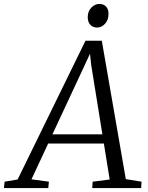

<svg xmlns="http://www.w3.org/2000/svg" viewBox="-80 -956 754 976"><path d="M-60 0 -56.5 -32.5 9.5 -43.5 354.5 -749H437.5L559.5 -45.5L639.5 -32.5L637.5 0H389L391 -32.5L477.5 -43.5L448 -226.5H165L80 -44.5L168.5 -32.5L165.5 0ZM186.5 -273H440.5L383.5 -626.5L377.5 -683L353.5 -631ZM414.5 -816Q400 -816 389 -822.2Q378 -828.5 372 -840.5Q366 -852.5 366 -870Q366.5 -899 384.5 -917.5Q402.5 -936 425.5 -936Q446 -936 459 -922.8Q472 -909.5 471.5 -885Q471.5 -854 453.8 -835Q436 -816 414.5 -816Z"/></svg>

Font: Merriweather 36pt Light
Style: Italic
Weight: 300
Italic angle: -7.8°
Version: Version 2.101